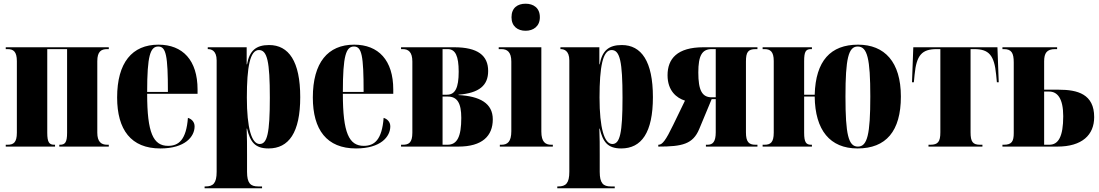

<svg xmlns="http://www.w3.org/2000/svg" viewBox="-20 -791 5930 1036"><path d="M11 0H277V-10H273C246 -10 235 -22 235 -75V-526H342V-75C342 -22 331 -10 303 -10H300V0H567V-10H558C526 -10 505 -26 505 -75V-461C505 -513 526 -526 558 -526H567V-536H11V-526H21C52 -526 71 -513 71 -461V-75C71 -22 53 -10 21 -10H11Z M845 10C979 10 1030 -54 1030 -109C1030 -133 1014 -149 994 -155C985 -36 944 -4 887 -4C807 -4 774 -74 774 -285H1046V-308C1046 -466 966 -550 835 -550C693 -550 612 -453 612 -265C612 -91 687 10 845 10ZM886 -295H774C774 -491 791 -540 834 -540C876 -540 886 -491 886 -295Z M1084 225H1394V215H1373C1332 215 1313 198 1313 136V43C1313 -4 1313 -50 1311 -97H1313C1330 -26 1355 10 1429 10C1538 10 1600 -75 1600 -267C1600 -460 1538 -548 1432 -548C1361 -548 1326 -517 1313 -444H1311V-536H1101V-526H1103C1119 -526 1149 -519 1149 -465V136C1149 198 1130 215 1089 215H1084ZM1381 -14C1338 -14 1312 -99 1312 -265C1312 -429 1329 -521 1377 -521C1422 -521 1436 -459 1436 -264C1436 -72 1422 -14 1381 -14Z M1901 10C2035 10 2086 -54 2086 -109C2086 -133 2070 -149 2050 -155C2041 -36 2000 -4 1943 -4C1863 -4 1830 -74 1830 -285H2102V-308C2102 -466 2022 -550 1891 -550C1749 -550 1668 -453 1668 -265C1668 -91 1743 10 1901 10ZM1942 -295H1830C1830 -491 1847 -540 1890 -540C1932 -540 1942 -491 1942 -295Z M2144 0H2453C2583 0 2639 -58 2639 -147C2639 -234 2569 -272 2454 -278V-280C2566 -289 2614 -330 2614 -408C2614 -491 2559 -536 2430 -536H2144V-526H2153C2183 -526 2205 -511 2205 -459V-75C2205 -20 2185 -10 2153 -10H2144ZM2392 -280H2368V-526H2396C2437 -526 2455 -489 2455 -404C2455 -317 2436 -280 2392 -280ZM2395 -10H2368V-270H2396C2447 -270 2469 -235 2469 -155C2469 -54 2447 -10 2395 -10Z M2816 -625C2858 -625 2893 -649 2893 -698C2893 -749 2858 -771 2816 -771C2773 -771 2740 -749 2740 -698C2740 -649 2773 -625 2816 -625ZM2677 0H2963V-10H2954C2923 -10 2901 -25 2901 -81V-536H2671V-526H2686C2716 -526 2739 -511 2739 -459V-83C2739 -26 2718 -10 2686 -10H2677Z M2987 225H3297V215H3276C3235 215 3216 198 3216 136V43C3216 -4 3216 -50 3214 -97H3216C3233 -26 3258 10 3332 10C3441 10 3503 -75 3503 -267C3503 -460 3441 -548 3335 -548C3264 -548 3229 -517 3216 -444H3214V-536H3004V-526H3006C3022 -526 3052 -519 3052 -465V136C3052 198 3033 215 2992 215H2987ZM3284 -14C3241 -14 3215 -99 3215 -265C3215 -429 3232 -521 3280 -521C3325 -521 3339 -459 3339 -264C3339 -72 3325 -14 3284 -14Z M3532 0C3661 0 3719 -13 3753 -95L3820 -256H3842V-77C3842 -26 3826 -10 3798 -10H3789V0H4067V-10H4056C4020 -10 4005 -26 4005 -77V-459C4005 -509 4016 -526 4057 -526H4067V-536H3776C3634 -536 3582 -474 3582 -385C3582 -301 3631 -262 3676 -248L3612 -116C3573 -35 3554 -10 3534 -10H3532ZM3820 -266C3768 -266 3748 -304 3748 -400C3748 -491 3768 -526 3820 -526H3842V-266Z M4607 10C4761 10 4841 -83 4841 -270C4841 -457 4753 -550 4610 -550C4462 -550 4381 -463 4376 -280H4319V-461C4319 -513 4328 -526 4356 -526H4361V-536H4095V-526H4105C4136 -526 4155 -513 4155 -462V-75C4155 -22 4137 -10 4105 -10H4095V0H4361V-10H4357C4330 -10 4319 -22 4319 -75V-270H4376C4378 -88 4459 10 4607 10ZM4609 0C4558 0 4542 -65 4542 -270C4542 -475 4558 -540 4608 -540C4660 -540 4676 -475 4676 -270C4676 -65 4660 0 4609 0Z M4990 0H5281V-10H5268C5229 -10 5217 -26 5217 -77V-526H5237C5316 -526 5345 -493 5355 -388L5359 -347H5369L5362 -536H4908L4901 -347H4911L4915 -388C4925 -493 4954 -526 5034 -526H5054V-77C5054 -26 5041 -10 5000 -10H4990Z M5389 0H5685C5819 0 5884 -63 5884 -159C5884 -283 5795 -307 5693 -307H5614V-460C5614 -504 5628 -526 5673 -526H5684V-536H5389V-526H5397C5438 -526 5450 -505 5450 -454V-73C5450 -29 5440 -10 5397 -10H5389ZM5642 -10H5614V-297H5641C5685 -297 5717 -261 5717 -164C5717 -54 5691 -10 5642 -10Z"/></svg>

Font: Noto Serif Display ExtraCondensed Black
Style: Regular
Weight: 900
Width: 2
Designer: Monotype Design Team
Foundry: Monotype Imaging Inc.
Version: Version 2.009